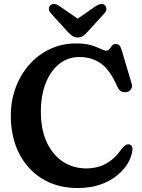

<svg xmlns="http://www.w3.org/2000/svg" viewBox="-20 -933 714 968"><path d="M648 -178Q645 -146 625.8 -112.2Q606.5 -78.5 571.5 -49.5Q536.5 -20.5 486.8 -2.8Q437 15 372.5 15Q269 15 193.2 -31.5Q117.5 -78 76 -160.2Q34.5 -242.5 34.5 -349.5Q34.5 -427 59.8 -493.5Q85 -560 129.8 -609.5Q174.5 -659 234 -686.5Q293.5 -714 362.5 -714Q410.5 -714 440.5 -704.8Q470.5 -695.5 488 -686.5Q505.5 -677.5 516 -677.5Q526 -677.5 532 -686Q538 -694.5 544.5 -702.8Q551 -711 563.5 -711Q576 -711 582.5 -703.5Q589 -696 595 -675.5L644 -510.5Q648.5 -495 640.5 -483Q632.5 -471 616.5 -468.5Q602.5 -466.5 591 -472.5Q579.5 -478.5 572 -495Q535 -580 489 -612.8Q443 -645.5 380 -645.5Q321.5 -645.5 277.8 -610Q234 -574.5 210 -512.5Q186 -450.5 186 -370Q186 -279.5 215.8 -215.8Q245.5 -152 297.2 -118Q349 -84 415 -84Q527.5 -84 594 -183.5Q606.5 -198 615.5 -202.5Q624.5 -207 633 -204.5Q649 -200.5 648 -178ZM427 -778.5Q413 -763 401.2 -753.5Q389.5 -744 372 -744Q354 -744 342.2 -753.5Q330.5 -763 316 -778.5L236.5 -866Q225.5 -878 226.5 -889.2Q227.5 -900.5 234 -906.5Q251 -921 279 -903L371.5 -839L464.5 -903Q492.5 -921 509 -906.5Q515.5 -900.5 516.5 -889.2Q517.5 -878 506.5 -866Z"/></svg>

Font: Fraunces 72pt SuperSoft SemiBold
Style: Regular
Weight: 600
Version: Version 1.000;[b76b70a41]